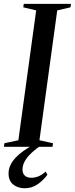

<svg xmlns="http://www.w3.org/2000/svg" viewBox="-36 -763 388 998"><path d="M-15.5 0 -13 -18.5 59.5 -34 152 -709 85 -725 87.5 -743H333L330.5 -725L261.5 -709L169 -34L239.5 -18.5L237 0ZM92.5 215.5Q57 215.5 32.8 196.2Q8.5 177 8.5 138.5Q8.5 116.5 18 96Q27.5 75.5 44.8 57Q62 38.5 85.2 22Q108.5 5.5 135.5 -9L161.5 -22L188.5 -15Q153.5 8 129.5 30.2Q105.5 52.5 93.2 74.2Q81 96 81 118Q81 138.5 93 149.8Q105 161 126.5 161Q145 161 163.5 153.8Q182 146.5 201 129L210.5 145Q192 171.5 161.5 193.5Q131 215.5 92.5 215.5Z"/></svg>

Font: Merriweather 144pt
Style: Italic
Weight: 400
Italic angle: -7.8°
Version: Version 2.101